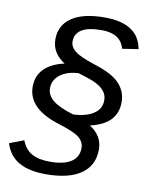

<svg xmlns="http://www.w3.org/2000/svg" viewBox="-106 -792 751 943"><g transform="rotate(10 269.5 -320.5)"><path d="M493.2 -328.6Q493.2 -219.2 359.4 -189.5Q423.8 -148.9 423.8 -80.6Q423.8 -1.5 363.3 41.3Q302.7 84 187 84Q103.5 84 53.2 55.4Q2.9 26.9 -16.6 -34.7L55.2 -62Q71.3 -19 105.2 0.5Q139.2 20 196.3 20Q266.1 20 302.2 -3.7Q338.4 -27.3 338.4 -72.8Q338.4 -103.5 312.5 -124.8Q286.6 -146 208.5 -169.9Q49.8 -218.8 49.8 -328.6Q49.8 -382.3 84.2 -417.5Q118.7 -452.6 184.6 -467.3Q119.1 -508.8 119.1 -577.1Q119.1 -647.9 176.3 -686.3Q233.4 -724.6 339.4 -724.6Q508.3 -724.6 529.8 -600.1L450.2 -587.9Q430.2 -660.6 335.9 -660.6Q204.1 -660.6 204.1 -581.1Q204.1 -554.2 230.2 -533.2Q256.3 -512.2 332 -487.8Q420.9 -460 457 -421.1Q493.2 -382.3 493.2 -328.6ZM134.8 -335.9Q134.8 -302.2 164.8 -276.6Q194.8 -251 268.6 -228.5Q333 -231 370.4 -255.6Q407.7 -280.3 407.7 -323.2Q407.7 -348.1 393.8 -366.5Q379.9 -384.8 353.5 -398.9Q327.1 -413.1 260.3 -432.6Q203.1 -429.7 168.9 -403.3Q134.8 -377 134.8 -335.9Z"/></g></svg>

Font: Liberation Sans
Style: Italic
Weight: 400
Italic angle: -12°
Designer: Steve Matteson
Foundry: Ascender Corporation
Version: Version 2.1.5